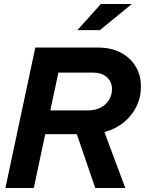

<svg xmlns="http://www.w3.org/2000/svg" viewBox="-20 -937 722 957"><path d="M7 0 156 -700H468Q532.6 -700 580.7 -675.3Q628.8 -650.6 655.6 -606.9Q682.5 -563.3 682.5 -505Q682.5 -451.1 659.4 -404.8Q636.3 -358.4 595.5 -325.8Q554.6 -293.1 500.5 -278.8L604.5 0H454.7L363 -268.1H205.4L148.5 0ZM230.8 -386.7H419.5Q454 -386.7 480.8 -400.5Q507.7 -414.3 522.9 -438.2Q538.1 -462.1 538.1 -491.8Q538.1 -530.2 512.3 -552.7Q486.6 -575.2 443.2 -575.2H271.1ZM365.8 -786.8 482.8 -917.1H637.2L477.9 -786.8Z"/></svg>

Font: Red Hat Display VF
Style: Italic
Weight: 300
Italic angle: -12°
Designer: Pentagram, MCKL
Foundry: Pentagram, MCKL
Version: Version 1.023